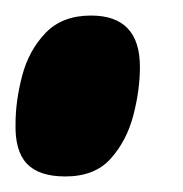

<svg xmlns="http://www.w3.org/2000/svg" viewBox="-40 -221 236 247"><path d="M-20 -62Q-20 -91 -11.5 -123.5Q-3 -156 18.5 -178.5Q40 -201 77 -201Q140 -201 140 -135Q140 -105 131.5 -72.5Q123 -40 102.5 -17Q82 6 44 6Q10 6 -5.5 -10.5Q-21 -27 -20 -62Z"/></svg>

Font: Georama ExtraCondensed ExtraBold
Style: Italic
Weight: 800
Width: 2
Italic angle: -9°
Designer: Jean-Baptiste Levee
Foundry: Production Type
Version: Version 1.000